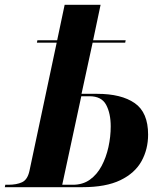

<svg xmlns="http://www.w3.org/2000/svg" viewBox="-44 -776 680 796"><path d="M-24 0 -22 -10H-10Q25 -10 47.5 -20.5Q70 -31 78 -67L191 -599H109L111 -609H193L224 -756H373L342 -609H477L475 -599H340L294 -387H359Q459 -387 514.5 -348.5Q570 -310 570 -218Q570 -157 542.5 -107.5Q515 -58 455 -29Q395 0 298 0ZM258 -10Q299 -10 328.5 -31Q358 -52 377 -87.5Q396 -123 405.5 -166Q415 -209 415 -252Q415 -306 396 -341.5Q377 -377 327 -377H293L214 -10Z"/></svg>

Font: Noto Serif Display SemiCondensed
Style: Bold Italic
Weight: 700
Width: 4
Italic angle: -12°
Designer: Monotype Design Team
Foundry: Monotype Imaging Inc.
Version: Version 2.009